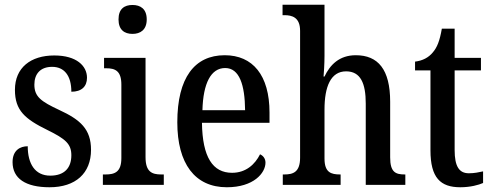

<svg xmlns="http://www.w3.org/2000/svg" viewBox="-20 -780 2077 810"><path d="M189 10C299 10 364 -49 364 -148C364 -235 319 -275 230 -316C153 -352 125 -372 125 -423C125 -468 150 -498 200 -498C251 -498 281 -461 281 -393C324 -393 347 -415 347 -452C347 -502 303 -546 209 -546C110 -546 43 -495 43 -401C43 -314 85 -278 181 -231C256 -194 281 -173 281 -125C281 -72 252 -39 192 -39C127 -39 97 -90 97 -163C65 -163 33 -146 33 -96C33 -27 88 10 189 10Z M539 -637C572 -637 599 -654 599 -698C599 -743 572 -759 539 -759C505 -759 480 -743 480 -698C480 -654 505 -637 539 -637ZM414 0H671V-44H660C621 -44 594 -55 594 -117V-536H419V-492H428C466 -492 492 -481 492 -423V-113C492 -54 464 -44 425 -44H414Z M937 10C1050 10 1100 -50 1100 -94C1100 -112 1089 -124 1077 -129C1056 -87 1018 -51 959 -51C878 -51 834 -116 832 -262H1117V-305C1117 -463 1046 -547 928 -547C801 -547 728 -452 728 -264C728 -90 802 10 937 10ZM1014 -315H834C837 -429 870 -493 930 -493C990 -493 1013 -422 1014 -315Z M1173 0H1417V-44H1415C1377 -44 1349 -52 1349 -111V-318C1349 -414 1375 -479 1440 -479C1501 -479 1523 -429 1523 -343V0H1690V-44H1688C1649 -44 1626 -53 1626 -116V-351C1626 -487 1575 -547 1481 -547C1411 -547 1372 -506 1349 -457H1345C1346 -467 1349 -509 1349 -545V-760H1172V-716H1180C1212 -716 1246 -707 1246 -650V-115C1246 -53 1216 -44 1179 -44H1173Z M1922 10C1965 10 2000 0 2018 -8V-57C1999 -53 1981 -49 1958 -49C1917 -49 1898 -78 1898 -147V-483H2009V-536H1898V-659H1844C1835 -607 1824 -580 1806 -559C1788 -537 1763 -524 1731 -520V-483H1796V-146C1796 -30 1838 10 1922 10Z"/></svg>

Font: Noto Serif Myanmar Condensed Medium
Style: Regular
Weight: 500
Width: 3
Designer: Ben Mitchell and the Monotype Design Team
Foundry: Monotype Imaging Inc.
Version: Version 2.106